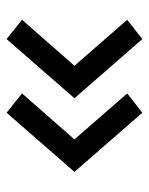

<svg xmlns="http://www.w3.org/2000/svg" viewBox="47 -558 462 597"><g transform="rotate(90 278.5 -259.0)"><path d="M101 -48 41 -96 184 -259 41 -423 101 -470 285 -259ZM330 -48 270 -96 413 -259 270 -423 330 -470 514 -259Z"/></g></svg>

Font: Martel Sans
Style: Regular
Weight: 400
Designer: Dan Reynolds and Mathieu Réguer
Foundry: Dan Reynolds and Mathieu Réguer
Version: Version 1.001;PS 001.001;hotconv 1.0.70;makeotf.lib2.5.58329